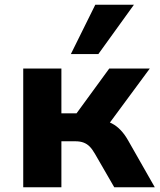

<svg xmlns="http://www.w3.org/2000/svg" viewBox="-20 -790 676 810"><path d="M78 0V-501H239V-312H303L441 -501H612L423 -245L404 -283Q431 -280 451.5 -269.5Q472 -259 489.5 -240.5Q507 -222 522 -195L633 0H462L380 -142Q369 -161 358 -172Q347 -183 332.5 -188.5Q318 -194 297 -194H239V0ZM279 -562 382 -770H545L395 -562Z"/></svg>

Font: Nunito Sans 8pt ExtraBold
Style: Regular
Weight: 800
Version: Version 3.101;gftools[0.9.27]